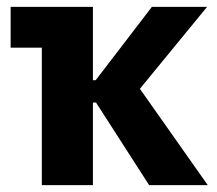

<svg xmlns="http://www.w3.org/2000/svg" viewBox="-20 -540 632 560"><path d="M102 0H251V-241H260L415 0H586L388 -281L584 -520H423L259 -306H251V-520H11V-401H102Z"/></svg>

Font: Fixel Text Bold
Style: Bold
Weight: 700
Width: 4
Designer: AlfaBravo + MacPaw
Foundry: Kyrylo Tkachov, Marchela Mozhyna, Serhii Makarenko, Maria Weinstein, Zakhar Kryvoshyya
Version: Version 1.211